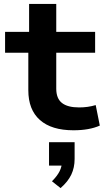

<svg xmlns="http://www.w3.org/2000/svg" viewBox="-20 -657 532 983"><path d="M356 10Q244 10 184.5 -42.5Q125 -95 125 -195V-387H6V-494H129V-637H268V-494H467V-387H268V-203Q268 -153 297 -130Q326 -107 385 -107Q408 -107 429 -110Q450 -113 470 -119L491 -14Q464 -2 430.5 4Q397 10 356 10ZM290 306 246 271Q273 244 285 220Q297 196 297 170L322 191H231V71H362V157Q362 201 345 237Q328 273 290 306Z"/></svg>

Font: Nunito Sans 10pt Expanded
Style: Bold
Weight: 700
Width: 7
Designer: Vernon Adams
Foundry: Vernon Adams
Version: Version 3.101;gftools[0.9.27]